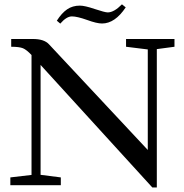

<svg xmlns="http://www.w3.org/2000/svg" viewBox="-20 -840 834 871"><path d="M442.9 -733.4Q418.9 -733.4 375 -749.5Q329.6 -765.6 306.2 -765.6Q281.7 -765.6 253.4 -732.9L237.8 -746.1Q259.8 -780.8 284.4 -797.6Q309.1 -814.5 342.3 -814.5Q364.7 -814.5 409.2 -799.3Q456.1 -783.7 468.8 -783.7Q497.1 -783.7 533.2 -820.3L550.3 -806.6Q501.5 -733.4 442.9 -733.4ZM26.9 0V-35.2L123 -46.4V-590.3Q100.6 -614.3 84.2 -621.1Q67.9 -627.9 30.8 -627.9V-663.1H130.4Q179.7 -663.1 202.1 -639.2L650.4 -159.7V-615.7L551.8 -627.9V-663.1H771.5V-627.9L691.4 -617.2V10.3H670.9L164.1 -545.4V-46.9L255.9 -35.2V0Z"/></svg>

Font: Elstob 8pt
Style: Regular
Weight: 400
Designer: Peter S. Baker
Version: Version 1.015